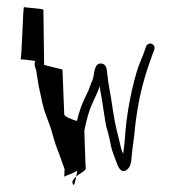

<svg xmlns="http://www.w3.org/2000/svg" viewBox="-20 -700 495 544"><path d="M38 -532C34 -532 82 -529 80 -526C75 -519 81 -507 83 -498C85 -486 89 -457 92 -445C99 -417 99 -404 111 -372C119 -352 125 -334 129 -319C137 -290 140 -284 149 -260C153 -249 158 -234 163 -221L162 -199C163 -202 188 -208 199 -217C198 -212 197 -206 196 -200C207 -209 224 -217 223 -223C222 -231 220 -297 219 -330C225 -359 231 -385 243 -410C256 -437 258 -443 263 -456C263 -448 265 -438 267 -428C270 -413 278 -352 282 -338C289 -316 290 -307 295 -284C297 -273 306 -252 309 -243C313 -232 321 -207 338 -218C349 -225 352 -238 353 -256L355 -276C356 -284 358 -296 360 -314C370 -424 390 -487 417 -559C423 -576 399 -585 393 -566C391 -561 390 -557 390 -557C386 -546 385 -543 378 -526C363 -493 342 -403 336 -334C334 -305 332 -287 331 -280L329 -264C327 -269 325 -272 323 -280C314 -321 307 -339 300 -387C294 -432 287 -456 283 -499C282 -510 278 -519 267 -520C245 -522 248 -487 242 -473C236 -461 233 -446 226 -434C213 -409 204 -384 198 -357C183 -362 163 -369 162 -376L157 -503L105 -516L103 -672C103 -676 51 -678 48 -680C45 -682 42 -532 38 -532ZM162 -199ZM186 -179C190 -170 193 -184 196 -200C189 -194 183 -187 186 -179Z"/></svg>

Font: FailCity
Style: Regular
Weight: 400
Version: Version 1